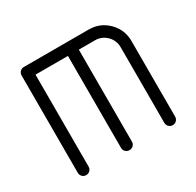

<svg xmlns="http://www.w3.org/2000/svg" viewBox="-108 -577 715 699"><g transform="rotate(-30 250.0 -227.5)"><path d="M45.4 -22.9V-431.6Q45.4 -441.4 52 -448Q58.6 -454.6 68.4 -454.6H340.8Q388.2 -454.6 421.4 -421.4Q454.6 -388.2 454.6 -340.8V-22.9Q454.6 -13.2 448 -6.6Q441.4 0 431.9 0Q422.4 0 415.8 -6.6Q409.2 -13.2 409.2 -22.9V-340.8Q409.2 -369.1 389.2 -389.2Q369.1 -409.2 340.8 -409.2H272.9V-22.9Q272.9 -13.2 266.4 -6.6Q259.8 0 250 0Q240.2 0 233.6 -6.6Q227.1 -13.2 227.1 -22.9V-409.2H90.8V-22.9Q90.8 -13.2 84.2 -6.6Q77.6 0 68.1 0Q58.6 0 52 -6.6Q45.4 -13.2 45.4 -22.9Z"/></g></svg>

Font: OpenGost Type A TT
Style: Regular
Weight: 400
Version: Version 0.3